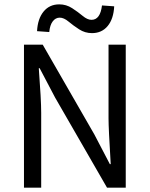

<svg xmlns="http://www.w3.org/2000/svg" viewBox="-20 -861 687 881"><path d="M90 0V-656H176L413 -244L484 -108H488Q478 -273 478 -317V-656H557V0H471L233 -413L162 -548H158Q169 -403 169 -343V0ZM402 -709Q370 -709 343 -726.5Q316 -744 294.5 -762Q273 -780 254 -780Q235 -780 222 -763Q209 -746 206 -714L150 -718Q153 -775 180 -808Q207 -841 252 -841Q284 -841 311 -823.5Q338 -806 359.5 -788Q381 -770 400 -770Q440 -770 448 -836L504 -832Q501 -774 474 -741.5Q447 -709 402 -709Z"/></svg>

Font: Toshiba Sans
Style: Regular
Weight: 400
Designer: Paul D. Hunt
Foundry: Toshiba Corporation
Version: Version 2.020;PS 2.0;hotconv 1.0.86;makeotf.lib2.5.63406